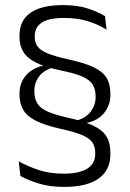

<svg xmlns="http://www.w3.org/2000/svg" viewBox="-20 -669 511 754"><path d="M277 -194.5Q316.5 -204.5 336 -230.5Q355.5 -256.5 355.5 -287V-290Q355.5 -318.5 343.8 -337.2Q332 -356 302.5 -368.8Q273 -381.5 218 -392.5Q157 -405.5 121.8 -423Q86.5 -440.5 71.5 -465.5Q56.5 -490.5 56.5 -524V-529Q56.5 -588 99.2 -618.5Q142 -649 227 -649Q284 -649 325.2 -635.5Q366.5 -622 392.5 -605.5L398.5 -552.5Q366.5 -572.5 325.8 -585.5Q285 -598.5 232 -598.5Q171.5 -598.5 144 -580.2Q116.5 -562 116.5 -527.5V-523.5Q116.5 -501.5 128 -486Q139.5 -470.5 168 -459Q196.5 -447.5 247.5 -436Q310 -422.5 346.2 -405.8Q382.5 -389 398 -364Q413.5 -339 413.5 -300V-296.5Q413.5 -256 389.2 -225.8Q365 -195.5 321 -186.5L321.5 -173.5ZM192 -405Q154 -395 134.5 -370Q115 -345 115 -314V-310.5Q115 -282 126.5 -263Q138 -244 167 -231Q196 -218 247.5 -206.5Q310 -193 346.5 -175.5Q383 -158 398.2 -132.8Q413.5 -107.5 413.5 -69V-63.5Q413.5 -0.5 367.2 32.2Q321 65 232.5 65Q174 65 130.8 51.2Q87.5 37.5 60 22L53.5 -35.5Q89.5 -15.5 132.5 -1.2Q175.5 13 230 13Q290.5 13 322.2 -6.5Q354 -26 354 -64.5V-69Q354 -93.5 342.5 -110Q331 -126.5 301.8 -138.8Q272.5 -151 218.5 -163Q158 -176.5 122.5 -194Q87 -211.5 71.8 -236.8Q56.5 -262 56.5 -297.5V-301.5Q56.5 -342 80.5 -371.2Q104.5 -400.5 149 -411L148.5 -422.5Z"/></svg>

Font: Anek Gurmukhi Light
Style: Regular
Weight: 300
Designer: Sarang Kulkarni (Gurmukhi), Yesha Goshar (Latin)
Foundry: Ek Type
Version: Version 1.003